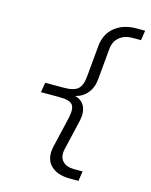

<svg xmlns="http://www.w3.org/2000/svg" viewBox="-136 -916 872 1112"><g transform="rotate(15 300.0 -360.0)"><path d="M394 110Q315 110 276 69Q237 28 254 -46L297 -230Q309 -283 293 -306.5Q277 -330 212 -330H102L112 -389H222Q285 -389 309 -412Q333 -435 337 -489L354 -674Q361 -748 412 -789Q463 -830 542 -830H593L584 -771H533Q486 -771 455 -745.5Q424 -720 420 -674L403 -489Q399 -438 370.5 -403.5Q342 -369 298 -360Q339 -351 356.5 -316.5Q374 -282 363 -230L320 -46Q310 0 333 25.5Q356 51 403 51H454L445 110Z"/></g></svg>

Font: NKDuy Mono ExtraLight
Style: Italic
Weight: 200
Italic angle: -9°
Monospace: yes
Designer: NKDuy
Foundry: NKDuy
Version: Version 2.251; ttfautohint (v1.8.4.7-5d5b)